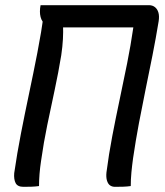

<svg xmlns="http://www.w3.org/2000/svg" viewBox="-20 -720 640 743"><path d="M131 0Q117 2 102 2.5Q87 3 71 3Q48 3 40.5 -11.5Q33 -26 35 -50Q46 -126 61 -203Q76 -280 92.5 -358Q109 -436 124.5 -515.5Q140 -595 151 -675L237 -647L224 -622Q225 -597 223.5 -568.5Q222 -540 217 -506Q206 -439 191.5 -371.5Q177 -304 163 -236.5Q149 -169 139 -98Q135 -72 133 -47Q131 -22 131 0ZM486 0Q472 2 457 2.5Q442 3 425 3Q414 3 406 -2.5Q398 -8 394 -21Q390 -34 392 -53Q401 -123 414.5 -193.5Q428 -264 443 -334.5Q458 -405 472 -475Q486 -545 496 -614H197Q172 -614 157 -624.5Q142 -635 137 -654.5Q132 -674 137 -700H556Q570 -700 579.5 -692.5Q589 -685 593 -671.5Q597 -658 594 -638Q583 -571 570 -505.5Q557 -440 543.5 -374.5Q530 -309 517.5 -242.5Q505 -176 495 -108Q491 -79 488.5 -52.5Q486 -26 486 0Z"/></svg>

Font: Rec Mono Semicasual
Style: Italic
Weight: 400
Italic angle: -10°
Version: Version 1.085; ttfautohint (v1.8.4.7-5d5b)